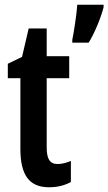

<svg xmlns="http://www.w3.org/2000/svg" viewBox="-20 -780 457 810"><path d="M417 -749V-760H306C304 -725 291 -639 285 -612V-600H354C378 -638 405 -703 417 -749ZM223 -88C189 -88 177 -111 177 -159V-450H272V-543H177V-660H101L73 -540L13 -511V-450H66V-152C66 -43 102 10 187 10C223 10 253 2 279 -12V-101C260 -93 240 -88 223 -88Z"/></svg>

Font: Noto Sans Myanmar ExtraCondensed SemiBold
Style: Regular
Weight: 600
Width: 2
Designer: Monotype Design Team
Foundry: Monotype Imaging Inc.
Version: Version 2.107